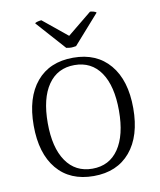

<svg xmlns="http://www.w3.org/2000/svg" viewBox="-81 -769 705 847"><g transform="rotate(-10 271.0 -345.5)"><path d="M271 13Q165 13 106.5 -57Q48 -127 48 -252Q48 -377 106.5 -447Q165 -517 271 -517Q376 -517 435 -447Q494 -377 494 -252Q494 -127 435 -57Q376 13 271 13ZM271 -20Q347 -20 388.5 -81Q430 -142 430 -252Q430 -363 388.5 -423.5Q347 -484 271 -484Q195 -484 153 -423.5Q111 -363 111 -252Q111 -142 153 -81Q195 -20 271 -20ZM162 -704 271 -615 380 -704Q386 -704 395.5 -701.5Q405 -699 408 -695L293 -565Q287 -564 279 -563Q271 -562 263 -563Q255 -564 249 -565L133 -695Q135 -699 146 -701.5Q157 -704 162 -704Z"/></g></svg>

Font: Arima Light
Style: Regular
Weight: 300
Designer: Joana Correia and Natanael Gama
Foundry: NDISCOVER
Version: Version 1.101;gftools[0.9.23]